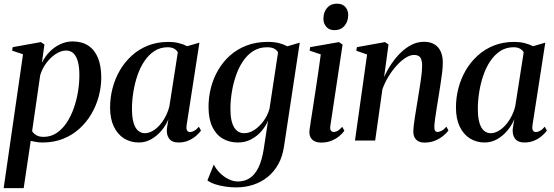

<svg xmlns="http://www.w3.org/2000/svg" viewBox="-26 -748 2950 1022"><path d="M-6.5 253.5 96.5 -459 38.5 -478.5 41.5 -497 192 -524 210.5 -511 197 -413.5Q213 -447 238.5 -472.8Q264 -498.5 295.5 -513Q327 -527.5 360.5 -527.5Q410 -527.5 444 -505Q478 -482.5 495.5 -439.8Q513 -397 513 -336Q513 -285.5 499.8 -235.8Q486.5 -186 460.5 -141.5Q434.5 -97 396.5 -62.8Q358.5 -28.5 309.5 -9Q260.5 10.5 201 10.5Q185 10.5 168.8 8Q152.5 5.5 137.5 2L100 253.5ZM145 -50Q153 -36.5 168 -28Q183 -19.5 206 -19.5Q244.5 -19.5 275 -39.8Q305.5 -60 328.2 -94Q351 -128 366.2 -170.8Q381.5 -213.5 389 -259.2Q396.5 -305 396.5 -348Q396.5 -390 388.8 -419.2Q381 -448.5 365.5 -463.8Q350 -479 325.5 -479Q299 -479 271 -460.8Q243 -442.5 220.8 -412.8Q198.5 -383 188 -348Z M967.5 -82.5Q964.5 -61 970 -53Q975.5 -45 986 -45Q995.5 -45 1007.8 -51.8Q1020 -58.5 1032.5 -73.5L1044 -53Q1035.5 -40.5 1018.5 -25.5Q1001.5 -10.5 977.8 0Q954 10.5 924 10.5Q889.5 10.5 874.2 -10.2Q859 -31 862.5 -64.5L870.5 -113.5Q858 -82 834.2 -53.5Q810.5 -25 779.5 -7.2Q748.5 10.5 713 10.5Q669 10.5 634.2 -11.2Q599.5 -33 579.8 -74.5Q560 -116 560 -176Q560 -228 573.2 -278.8Q586.5 -329.5 612.2 -373.8Q638 -418 675.8 -452.2Q713.5 -486.5 762.5 -505.8Q811.5 -525 871 -525Q899.5 -525 924.8 -518.8Q950 -512.5 970.5 -502L1035.5 -521ZM920.5 -469.5Q914.5 -481 901 -488.8Q887.5 -496.5 866.5 -496.5Q827 -496.5 796.2 -476.5Q765.5 -456.5 742.8 -422.8Q720 -389 705.5 -346.2Q691 -303.5 683.8 -258Q676.5 -212.5 676.5 -169.5Q676.5 -122.5 685.2 -93.8Q694 -65 709.5 -52Q725 -39 745 -39Q764.5 -39 784.2 -49.8Q804 -60.5 821.8 -79.8Q839.5 -99 853.5 -125Q867.5 -151 875.5 -181.5Z M1486 30Q1478 85.5 1455 126.5Q1432 167.5 1397.8 194.8Q1363.5 222 1321 235.8Q1278.5 249.5 1231.5 249.5Q1202.5 249.5 1173.5 245.2Q1144.5 241 1119.5 232.8Q1094.5 224.5 1078 212.5L1112 128Q1124 152 1144.5 172.5Q1165 193 1190.2 205.5Q1215.5 218 1240 218Q1276 218 1303.5 200Q1331 182 1349.5 144.2Q1368 106.5 1377.5 47.5L1401 -106Q1388.5 -76 1365.2 -49.2Q1342 -22.5 1310.2 -6Q1278.5 10.5 1240.5 10.5Q1195 10.5 1159.5 -10.2Q1124 -31 1104 -73.2Q1084 -115.5 1084 -179.5Q1084 -231.5 1097 -281.8Q1110 -332 1135.8 -376Q1161.5 -420 1199.5 -453.5Q1237.5 -487 1287.5 -506Q1337.5 -525 1399 -525Q1433 -525 1458 -518.8Q1483 -512.5 1503.5 -501.5L1569.5 -521ZM1454 -469Q1448 -481.5 1433.5 -489Q1419 -496.5 1396 -496.5Q1353.5 -496.5 1321.5 -476Q1289.5 -455.5 1266.5 -420.8Q1243.5 -386 1229 -343Q1214.5 -300 1207.5 -254.8Q1200.5 -209.5 1200.5 -168Q1200.5 -133 1206 -108.2Q1211.5 -83.5 1221.5 -68.2Q1231.5 -53 1245 -46Q1258.5 -39 1274.5 -39Q1301.5 -39 1328.8 -57Q1356 -75 1377.5 -104.8Q1399 -134.5 1408.5 -169Z M1683 11Q1664.5 11 1649.2 4Q1634 -3 1626.2 -18.5Q1618.5 -34 1622 -59.5Q1623 -70 1627.8 -99.2Q1632.5 -128.5 1639 -170.8Q1645.5 -213 1653 -262.2Q1660.5 -311.5 1668 -362.2Q1675.5 -413 1681.5 -458.5L1622 -478.5L1625 -497L1778.5 -524L1797.5 -510.5L1732.5 -78.5Q1729.5 -59.5 1735.8 -52.5Q1742 -45.5 1750.5 -45.5Q1761 -45.5 1771 -51.2Q1781 -57 1796 -73L1807 -51.5Q1796.5 -37 1778.8 -22.5Q1761 -8 1737.2 1.5Q1713.5 11 1683 11ZM1754 -587.5Q1726.5 -587.5 1711 -605.2Q1695.5 -623 1695.5 -647.5Q1695.5 -683.5 1715 -706Q1734.5 -728.5 1767 -728.5Q1797.5 -728.5 1812.5 -710.5Q1827.5 -692.5 1827.5 -669Q1827.5 -634 1808 -610.8Q1788.5 -587.5 1754 -587.5Z M2018.5 -338Q2035.5 -375.5 2058.2 -409Q2081 -442.5 2108.2 -468.8Q2135.5 -495 2166 -510.2Q2196.5 -525.5 2230 -525.5Q2280 -525.5 2305.5 -496.2Q2331 -467 2331 -414Q2331 -393 2327.8 -364.2Q2324.5 -335.5 2319.2 -302.5Q2314 -269.5 2309 -237Q2304 -207 2299 -175.5Q2294 -144 2290.2 -117.5Q2286.5 -91 2286 -75Q2285.5 -58.5 2290.2 -52Q2295 -45.5 2303 -45.5Q2312.5 -45.5 2324.5 -51.8Q2336.5 -58 2350.5 -73.5L2361 -53Q2351 -39.5 2333 -24.8Q2315 -10 2290 0.5Q2265 11 2232.5 11Q2216 11 2202.8 4.8Q2189.5 -1.5 2181.8 -14.8Q2174 -28 2174 -49Q2174 -59.5 2176.2 -78.8Q2178.5 -98 2182.2 -122.8Q2186 -147.5 2190.5 -174.2Q2195 -201 2199 -226.5Q2203 -251.5 2207 -276.2Q2211 -301 2214.2 -323.5Q2217.5 -346 2219.2 -364.8Q2221 -383.5 2221 -397Q2221 -417.5 2216.8 -430.5Q2212.5 -443.5 2203 -449.5Q2193.5 -455.5 2177 -455.5Q2157 -455.5 2133.2 -440.5Q2109.5 -425.5 2085.8 -399.5Q2062 -373.5 2042 -340.8Q2022 -308 2009.5 -273L1971 0H1863.5L1928 -458L1870.5 -478L1874 -497L2023.5 -524L2042 -511Z M2808.5 -82.5Q2805.5 -61 2811 -53Q2816.5 -45 2827 -45Q2836.5 -45 2848.8 -51.8Q2861 -58.5 2873.5 -73.5L2885 -53Q2876.5 -40.5 2859.5 -25.5Q2842.5 -10.5 2818.8 0Q2795 10.5 2765 10.5Q2730.5 10.5 2715.2 -10.2Q2700 -31 2703.5 -64.5L2711.5 -113.5Q2699 -82 2675.2 -53.5Q2651.5 -25 2620.5 -7.2Q2589.5 10.5 2554 10.5Q2510 10.5 2475.2 -11.2Q2440.5 -33 2420.8 -74.5Q2401 -116 2401 -176Q2401 -228 2414.2 -278.8Q2427.5 -329.5 2453.2 -373.8Q2479 -418 2516.8 -452.2Q2554.5 -486.5 2603.5 -505.8Q2652.5 -525 2712 -525Q2740.5 -525 2765.8 -518.8Q2791 -512.5 2811.5 -502L2876.5 -521ZM2761.5 -469.5Q2755.5 -481 2742 -488.8Q2728.5 -496.5 2707.5 -496.5Q2668 -496.5 2637.2 -476.5Q2606.5 -456.5 2583.8 -422.8Q2561 -389 2546.5 -346.2Q2532 -303.5 2524.8 -258Q2517.5 -212.5 2517.5 -169.5Q2517.5 -122.5 2526.2 -93.8Q2535 -65 2550.5 -52Q2566 -39 2586 -39Q2605.5 -39 2625.2 -49.8Q2645 -60.5 2662.8 -79.8Q2680.5 -99 2694.5 -125Q2708.5 -151 2716.5 -181.5Z"/></svg>

Font: Merriweather 120pt Medium
Style: Italic
Weight: 500
Italic angle: -7.8°
Version: Version 2.101